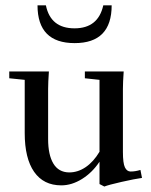

<svg xmlns="http://www.w3.org/2000/svg" viewBox="-20 -681 563 717"><path d="M258.8 -520Q120.1 -520 120.1 -661.1H151.4Q168.9 -575.2 258.3 -575.2Q346.7 -575.2 365.7 -661.1H397Q397 -520 258.8 -520ZM209 11.2Q142.6 11.2 107.4 -39.3Q72.3 -89.8 72.3 -184.1V-382.8L14.6 -388.7V-414.1H162.6Q159.7 -373 159.7 -349.1V-161.6Q159.7 -103 179.2 -70.3Q198.7 -37.6 238.3 -37.1Q271 -37.1 300 -56.9Q329.1 -76.7 351.6 -114.3V-382.8L296.9 -388.7V-414.1H441.9Q439 -373 439 -349.1V-113.8Q439 -71.3 446.5 -55.9Q454.1 -40.5 467.8 -40.5Q485.4 -40.5 504.4 -46.4L510.3 -16.6Q482.4 -12.7 433.8 -1.7Q385.3 9.3 369.6 15.6L351.6 6.3V-77.1Q324.7 -36.6 286.4 -12.7Q248 11.2 209 11.2Z"/></svg>

Font: Elstob 18pt Medium
Style: Regular
Weight: 500
Designer: Peter S. Baker
Version: Version 1.015